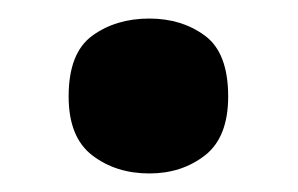

<svg xmlns="http://www.w3.org/2000/svg" viewBox="-20 -174 321 207"><path d="M54 -70Q54 -117 79.5 -135.5Q105 -154 141 -154Q176 -154 201 -135.5Q226 -117 226 -70Q226 -26 201 -6.5Q176 13 141 13Q105 13 79.5 -6.5Q54 -26 54 -70Z"/></svg>

Font: Noto Sans Symbols
Style: Bold
Weight: 700
Version: Version 2.002